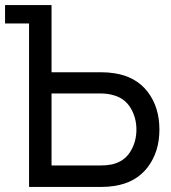

<svg xmlns="http://www.w3.org/2000/svg" viewBox="-25 -740 677 760"><path d="M90 0V-647H-5V-720H179V-454H375Q403 -454 428 -450Q513 -437 559.5 -376.5Q606 -316 606 -227Q606 -139 559.5 -78Q513 -17 428 -4Q403 0 375 0ZM179 -85H372Q397 -85 417 -89Q466 -100 490.5 -139Q515 -178 515 -227Q515 -276 490.5 -315Q466 -354 417 -365Q398 -370 372 -370H179Z"/></svg>

Font: Manrope Medium
Style: Medium
Weight: 500
Designer: Mikhail Sharanda
Foundry: Mikhail Sharanda
Version: Version 4.000;hotconv 1.0.109;makeotfexe 2.5.65596